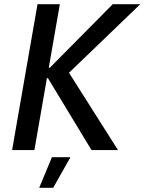

<svg xmlns="http://www.w3.org/2000/svg" viewBox="-20 -720 693 921"><path d="M419 0H546L311 -371L653 -700H521L219 -395H214L267 -700H160L38 0H145L205 -345H210ZM168 181H235L318 34H229Z"/></svg>

Font: Fixel Text 20240404 Medium
Style: Italic
Weight: 500
Width: 4
Italic angle: -10°
Designer: AlfaBravo + MacPaw
Foundry: Kyrylo Tkachov, Marchela Mozhyna, Serhii Makarenko, Maria Weinstein, Zakhar Kryvoshyya
Version: Version 1.211;Glyphs 3.2 (3225)